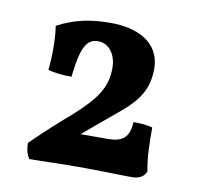

<svg xmlns="http://www.w3.org/2000/svg" viewBox="-51 -820 478 465"><g transform="rotate(10 187.5 -587.5)"><path d="M49 -408C76 -408 122 -410 170 -410C224 -410 274 -408 301 -408C321 -408 331 -416 336 -428C329 -464 329 -500 329 -535C315 -539 299 -540 282 -540C280 -501 263 -489 227 -489H161C193 -516 220 -539 248 -562C287 -595 309 -625 309 -675C309 -744 247 -767 187 -767C136 -767 98 -759 56 -737C61 -706 61 -662 57 -629C72 -624 96 -622 115 -622C123 -694 135 -718 164 -718C190 -718 209 -694 209 -660C209 -614 189 -583 137 -536C113 -515 75 -482 39 -446C39 -432 41 -421 49 -408Z"/></g></svg>

Font: Vollkorn Semibold
Style: Regular
Weight: 600
Designer: Friedrich Althausen
Foundry: Friedrich Althausen
Version: Version 4.015;PS 004.015;hotconv 1.0.88;makeotf.lib2.5.64775